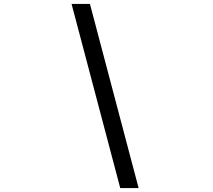

<svg xmlns="http://www.w3.org/2000/svg" viewBox="-20 -820 1090 982"><path d="M346 -800H440L689 142H595Z"/></svg>

Font: League Mono Extended
Style: Regular
Weight: 400
Width: 9
Designer: Tyler Finck
Foundry: The League of Moveable Type / Tyler Finck
Version: Version 2.210